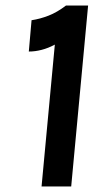

<svg xmlns="http://www.w3.org/2000/svg" viewBox="-20 -673 361 693"><path d="M218.1 -653H298L237 0H130L177.9 -512Q154.2 -499.2 130.3 -493.1Q106.5 -486.9 84 -487L93.9 -600Q124.9 -604.7 155.4 -616.6Q186 -628.5 218.1 -653Z"/></svg>

Font: Karla
Style: Italic
Weight: 400
Italic angle: -8°
Designer: Jonathan Pinhorn
Version: Version 2.004;gftools[0.9.33]